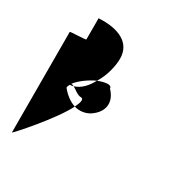

<svg xmlns="http://www.w3.org/2000/svg" viewBox="-173 -827 955 1004"><g transform="rotate(30 304.5 -324.5)"><path d="M39 -559 40 48C40 54 209 -135 257 -234C225 -244 194 -268 170 -298C170 -305 173 -311 177 -319C185 -320 192 -321 199 -323C193 -326 188 -328 182 -328C204 -358 250 -391 290 -409C323 -461 337 -526 337 -569C337 -662 256 -703 134 -696V-568C134 -564 39 -562 39 -559ZM199 -323C217 -313 239 -292 261 -292C279 -292 274 -268 257 -234C286 -225 322 -228 351 -247C413 -289 423 -352 369 -408C369 -430 333 -425 290 -409C268 -368 239 -335 199 -323Z"/></g></svg>

Font: Ampere
Style: Cnd
Weight: 400
Version: Version 1